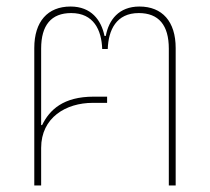

<svg xmlns="http://www.w3.org/2000/svg" viewBox="-20 -568 643 588"><path d="M85 0H106V-115C106 -208 182 -253 264 -253H308V-272H267C174 -272 132 -232 109 -185H106V-419C106 -491 137 -528 198 -528C267 -528 291 -476 293 -418H310C312 -476 336 -528 405 -528C466 -528 497 -491 497 -419V0H518V-421C518 -502 477 -548 407 -548C344 -548 313 -507 304 -458H300C290 -507 259 -548 196 -548C126 -548 85 -502 85 -421Z"/></svg>

Font: IBM Plex Thai Thin
Style: Regular
Weight: 100
Designer: Mike Abbink, Paul van der Laan, Pieter van Rosmalen, Ben Mitchell, Mark Frömberg
Foundry: Bold Monday
Version: Version 1.0